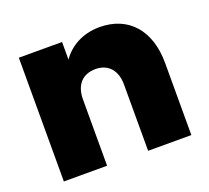

<svg xmlns="http://www.w3.org/2000/svg" viewBox="-102 -692 889 818"><g transform="rotate(-20 343.0 -283.0)"><path d="M438 0H634V-327C634 -475 554 -566 423 -566C343 -566 285 -529 252 -481V-561H56V0H252V-301C252 -366 287 -404 346 -404C402 -404 438 -366 438 -301Z"/></g></svg>

Font: SVN-Poppins ExtraBold
Style: Regular
Weight: 800
Designer: Ninad Kale (Devanagari), Jonny Pinhorn (Latin)
Foundry: Indian Type Foundry
Version: Version 3.002 2017; ttfautohint (v1.8.3)